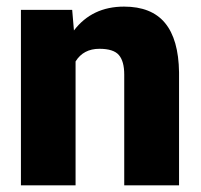

<svg xmlns="http://www.w3.org/2000/svg" viewBox="-20 -558 604 578"><path d="M197.3 -528.3 202.6 -466.3Q257.3 -538.1 353.5 -538.1Q436 -538.1 476.8 -488.8Q517.6 -439.5 519 -340.3V0H354V-333.5Q354 -373.5 337.9 -392.3Q321.8 -411.1 279.3 -411.1Q231 -411.1 207.5 -373V0H43V-528.3Z"/></svg>

Font: Vazir Black UI
Style: Black-UI
Weight: 900
Designer: Saber Rastikerdar
Foundry: Saber Rastikerdar
Version: Version 30.1.0